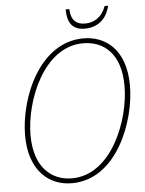

<svg xmlns="http://www.w3.org/2000/svg" viewBox="-59 -928 745 986"><g transform="rotate(-5 313.0 -435.0)"><path d="M406 -774C472 -774 519 -810 536 -881H518C498 -824 456 -800 410 -800C364 -800 337 -826 336 -881H317C317 -814 342 -774 406 -774ZM272 11C504 11 612 -280 612 -463C612 -648 509 -725 395 -725C167 -725 53 -446 53 -253C53 -77 150 11 272 11ZM274 -14C171 -14 81 -85 81 -253C81 -431 188 -700 390 -700C496 -700 584 -632 584 -463C584 -290 480 -14 274 -14Z"/></g></svg>

Font: Noto Serif SemiCondensed Thin
Style: Italic
Weight: 100
Width: 4
Italic angle: -12°
Designer: Monotype Design Team
Foundry: Monotype Imaging Inc.
Version: Version 2.013